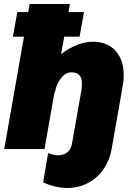

<svg xmlns="http://www.w3.org/2000/svg" viewBox="-20 -740 650 953"><path d="M66 -680 44 -558H99L1 0H201L251 -285L252 -280C262 -336 295 -381 334 -381C391 -381 391 -334 383 -286L337 -25C330 10 307 29 270 31C256 32 233 26 219 19L194 165C235 185 282 193 315 193C427 193 514 114 534 0L589 -313C613 -448 550 -533 441 -533C395 -533 338 -514 283 -471L299 -558H375L397 -680H320L327 -720H127L120 -680Z"/></svg>

Font: Fixel Text 20240404 Black
Style: Italic
Weight: 900
Width: 4
Italic angle: -10°
Designer: AlfaBravo + MacPaw
Foundry: Kyrylo Tkachov, Marchela Mozhyna, Serhii Makarenko, Maria Weinstein, Zakhar Kryvoshyya
Version: Version 1.211;Glyphs 3.2 (3225)